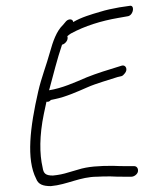

<svg xmlns="http://www.w3.org/2000/svg" viewBox="-20 -676 499 653"><path d="M110 -365C82 -243 69 -134 103 -68C110 -49 126 -43 153 -43C209 -48 252 -75 311 -75C323 -76 340 -76 356 -76C372 -75 387 -75 403 -75H427C436 -75 447 -83 449 -92C451 -102 446 -111 436 -111H412C396 -111 380 -111 364 -112C318 -112 279 -110 245 -99L214 -90C195 -84 180 -81 160 -79C135 -79 128 -86 125 -106C114 -153 114 -215 129 -288L138 -330H139C144 -329 149 -331 153 -336C157 -337 162 -338 167 -339C202 -346 243 -364 277 -379C306 -392 353 -405 380 -414L393 -417C397 -418 401 -422 404 -426C416 -439 408 -456 395 -453L382 -449C352 -440 307 -426 275 -413C233 -395 191 -376 147 -369C162 -424 174 -474 191 -524C201 -526 214 -540 209 -553C213 -556 216 -559 221 -562C269 -588 324 -605 382 -615L416 -621C435 -626 439 -661 420 -656L386 -651C363 -647 340 -642 321 -636C290 -627 256 -617 229 -601C228 -612 214 -613 205 -604L194 -591C172 -570 160 -535 150 -499C138 -455 121 -413 110 -365Z"/></svg>

Font: Stray Cat
Style: CnObl
Weight: 400
Version: Version 1.0